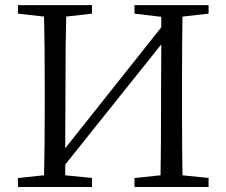

<svg xmlns="http://www.w3.org/2000/svg" viewBox="-20 -749 906 769"><path d="M815.4 -694.3 710.9 -682.6Q709 -586.9 709 -391.6V-336.9Q709 -142.6 710.9 -46.9L815.4 -36.1V0H518.6V-36.1L623 -46.9Q625 -142.6 625 -352.5L626 -571.3L241.2 -89.8V-46.9L348.6 -36.1V0H51.8V-36.1L156.2 -46.9Q159.2 -142.6 159.2 -336.9V-391.6Q159.2 -586.9 156.2 -682.6L51.8 -694.3V-728.5H348.6V-694.3L245.1 -682.6Q242.2 -586.9 242.2 -391.6L241.2 -155.3L626 -639.6V-681.6L518.6 -694.3V-728.5H815.4Z"/></svg>

Font: GenYoMin JP Regular
Style: Regular
Weight: 400
Version: Version 1.001;PS 1;hotconv 16.6.51;makeotf.lib2.5.65220 DEVE